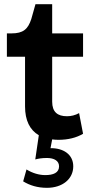

<svg xmlns="http://www.w3.org/2000/svg" viewBox="-20 -660 431 920"><path d="M13 -388H100V-150C100 -83 123 -37 166 -12L149 104C164 100 181 97 205 97C240 97 263 111 263 137C263 168 235 179 197 179C168 179 136 170 107 152L91 209C122 228 159 240 205 240C279 240 331 198 331 137C331 79 282 49 222 50L230 8C239 9 249 10 260 10C306 10 346 0 378 -19L359 -118C341 -108 321 -103 301 -103C256 -103 230 -123 230 -173V-388H378V-500H230V-640H150L130 -569C114 -520 91 -500 35 -500H13Z"/></svg>

Font: Gully SemiBold
Style: Regular
Weight: 600
Designer: jaikishan Patel
Foundry: MagicType
Version: Version 1.000;Glyphs 3.2 (3242)